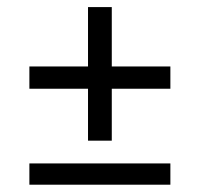

<svg xmlns="http://www.w3.org/2000/svg" viewBox="-20 -572 561 539"><path d="M62.5 -322.9H227.1V-177.1H293.8V-322.9H458.3V-385.4H293.8V-552.1H227.1V-385.4H62.5ZM62.5 -53.5H458.3V-113.2H62.5Z"/></svg>

Font: Afacad
Style: Regular
Weight: 400
Designer: Kristian Moeller
Foundry: Dicotype
Version: Version 1.000